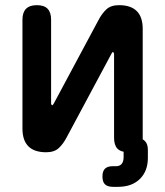

<svg xmlns="http://www.w3.org/2000/svg" viewBox="-20 -580 640 744"><path d="M67 -82V-504Q67 -532 81 -546Q95 -560 123 -560Q151 -560 164.5 -546Q178 -532 178 -504V-178Q180 -172 182 -172Q184 -172 185 -174L188 -178L361 -501Q375 -528 392.5 -544Q410 -560 441 -560Q487 -560 510 -537Q533 -514 533 -468V-40Q537 -38 541 -34Q553 -23 553 1V32Q553 83 522 113.5Q491 144 437 144H418Q397 144 387 134.5Q377 125 377 104Q377 83 387 73.5Q397 64 417 64H430Q444 64 451.5 55Q459 46 459 29V8Q444 5 435 -4Q422 -18 422 -46V-372Q420 -378 418 -378Q416 -378 415 -377L412 -372L239 -49Q225 -22 207.5 -6Q190 10 159 10Q113 10 90 -13Q67 -36 67 -82Z"/></svg>

Font: Maple Mono NL SemiBold
Style: Regular
Weight: 600
Monospace: yes
Designer: subframe7536
Version: Version 7.000